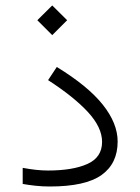

<svg xmlns="http://www.w3.org/2000/svg" viewBox="-20 -679 510 698"><path d="M115.7 -605.5 169.9 -659.2 224.1 -605.5 169.9 -551.3ZM62.5 -68.8Q88.4 -64 111.1 -61.5Q133.8 -59.1 154.8 -59.1Q244.6 -59.1 297.9 -83Q351.1 -106.9 351.1 -163.1Q351.1 -215.8 299.8 -271.5Q248.5 -327.1 154.8 -387.7L186.5 -435.5Q299.8 -366.2 353.8 -298.3Q407.7 -230.5 407.7 -164.6Q407.7 -84.5 349.1 -42.7Q290.5 -1 161.1 -1Q134.8 -1 109.6 -3.7Q84.5 -6.3 62.5 -10.3Z"/></svg>

Font: Vazir Thin FD-WOL
Style: Thin-FD-WOL
Weight: 100
Designer: Saber Rastikerdar
Foundry: Saber Rastikerdar
Version: Version 30.1.0